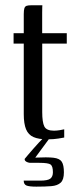

<svg xmlns="http://www.w3.org/2000/svg" viewBox="-20 -525 294 728"><path d="M159.8 3.3Q126.4 3.3 107 -5.3Q87.5 -13.8 78.8 -34.8Q70.1 -55.8 70.1 -92V-359.8H31.5V-399H70.1V-471.4Q70.1 -486.3 72.4 -493.5Q74.7 -500.7 80.8 -502.9Q86.9 -505 98.1 -505H140.6Q140.6 -503.5 140.2 -496.8Q139.9 -490.2 139.9 -477.5V-399H233.2V-359.8H140.1V-100.3Q140.1 -61.1 148.2 -45.3Q156.4 -29.5 184.5 -29.5Q195.4 -29.5 207.1 -31.5Q218.8 -33.5 223.5 -34.7V-3.5Q217.8 -2.5 200.8 0.4Q183.9 3.3 159.8 3.3ZM117.7 182.7Q90.4 182.7 80.1 178.3Q69.9 173.8 69.9 159.9Q74.1 159.9 90.5 159.9Q106.9 159.9 131.9 159.9Q160.9 159.9 170.7 152.4Q180.6 144.8 180.6 128.1Q180.6 105.3 171.9 98.8Q163.1 92.4 129.2 92.4H94.5Q90.4 92.4 84.8 90.4Q79.2 88.5 76 85.2Q72.7 82 73.6 77.4Q77.4 72.8 86.4 62.1Q95.4 51.4 106.7 38.6Q118.1 25.8 128.4 14.5Q138.8 3.2 144.3 -1.7H168.5L113.7 72.6Q159.4 70.4 182.9 73.1Q206.4 75.9 214.3 88.4Q222.3 100.9 222.3 128.6Q222.3 156.4 210.1 167.6Q197.9 178.9 174.6 180.8Q151.3 182.7 117.7 182.7Z"/></svg>

Font: Genos Thin
Style: Regular
Weight: 100
Designer: Robert E. Leuschke
Foundry: Robert E. Leuschke
Version: Version 1.010